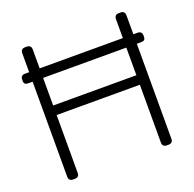

<svg xmlns="http://www.w3.org/2000/svg" viewBox="-121 -804 936 928"><g transform="rotate(-20 347.0 -340.0)"><path d="M659 -538V-531Q659 -520 653.5 -515.5Q648 -511 636 -511H615V-23Q615 0 592 0H584Q561 0 561 -23V-320H133V-23Q133 0 110 0H102Q79 0 79 -23V-511H58Q46 -511 40.5 -515.5Q35 -520 35 -531V-538Q35 -560 58 -560H79V-657Q79 -680 102 -680H110Q133 -680 133 -657V-560H561V-657Q561 -680 584 -680H592Q615 -680 615 -657V-560H636Q659 -560 659 -538ZM561 -511H133V-369H561Z"/></g></svg>

Font: Mitr ExtraLight
Style: Regular
Weight: 275
Designer: Thanarat Vachiruckul
Foundry: Cadson Demak Co.,Ltd.
Version: Version 1.001